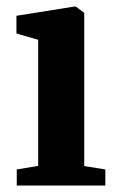

<svg xmlns="http://www.w3.org/2000/svg" viewBox="-20 -576 366 596"><path d="M32 0V-50L98.5 -61V-452.5L31 -472V-527L209.5 -555.5H215.5L241.5 -536V-60.5L307 -50V0Z"/></svg>

Font: Merriweather 48pt
Style: Bold
Weight: 700
Version: Version 2.100